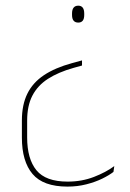

<svg xmlns="http://www.w3.org/2000/svg" viewBox="-20 -512 470 693"><path d="M276 -294V-275.5L245.5 -267Q190.5 -251.5 153.2 -227.5Q116 -203.5 97 -167Q78 -130.5 78 -77V-16Q78 61.5 111.5 102.5Q145 143.5 224 143.5Q275.5 143.5 319.2 126.5Q363 109.5 392.5 87.5L389.5 108.5Q374 120.5 349 132.8Q324 145 292 153.2Q260 161.5 223.5 161.5Q136 161.5 97.5 116Q59 70.5 59 -15.5V-77Q59 -134 78.8 -174Q98.5 -214 138.8 -240.8Q179 -267.5 239.5 -284ZM262.5 -491.5Q273 -491.5 278.5 -484.5Q284 -477.5 284 -463V-458Q284 -444 278.5 -437.2Q273 -430.5 262.5 -430.5Q251.5 -430.5 245.8 -437.2Q240 -444 240 -458V-463Q240 -477.5 245.8 -484.5Q251.5 -491.5 262.5 -491.5Z"/></svg>

Font: Anek Latin Thin
Style: Regular
Weight: 250
Designer: Yesha Goshar
Foundry: Ek Type
Version: Version 1.003